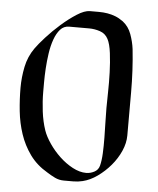

<svg xmlns="http://www.w3.org/2000/svg" viewBox="-53 -800 693 844"><g transform="rotate(5 293.0 -378.0)"><path d="M310 -754Q331 -754 350 -754Q369 -754 387 -751Q405 -748 422 -741.5Q439 -735 457 -722Q483 -702 495 -669Q507 -636 511 -604Q521 -511 521 -414.5Q521 -318 521 -224Q521 -190 505.5 -155Q490 -120 464.5 -90Q439 -60 407.5 -37.5Q376 -15 343 -7Q323 -2 301.5 -2Q280 -2 260 -2Q239 -2 220.5 -11Q202 -20 185 -31Q137 -59 107.5 -100Q78 -141 62 -189Q46 -237 40.5 -289Q35 -341 35 -392Q35 -438 44.5 -484.5Q54 -531 81 -569Q95 -589 123.5 -620.5Q152 -652 185.5 -681.5Q219 -711 252.5 -732.5Q286 -754 310 -754ZM225 -678Q201 -678 185.5 -660.5Q170 -643 160 -615Q150 -587 145 -553Q140 -519 138 -486Q136 -453 136 -425Q136 -397 136 -382Q136 -341 141.5 -296.5Q147 -252 160 -214Q169 -188 189.5 -158Q210 -128 237 -102.5Q264 -77 295 -60.5Q326 -44 355 -44Q373 -44 390.5 -53Q408 -62 413 -81Q419 -104 420.5 -137Q422 -170 421.5 -205.5Q421 -241 420 -275.5Q419 -310 419 -336Q419 -363 420 -405.5Q421 -448 419.5 -493Q418 -538 413 -578Q408 -618 397 -639Q385 -662 361 -670Q337 -678 313 -678Z"/></g></svg>

Font: Augsburger Schrift CAT
Style: Regular
Weight: 400
Designer: Peter Wiegel nach Roos&Junge Offenbach
Foundry: CAT-Fonts, Peter Wiegel
Version: Version 1.000